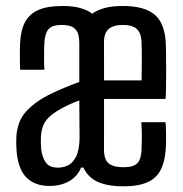

<svg xmlns="http://www.w3.org/2000/svg" viewBox="-20 -628 626 655"><path d="M148.7 6.4Q99.2 6.4 70.7 -21.9Q42.1 -50.1 36.6 -111.8Q35.3 -128 35.3 -137.8Q35.3 -147.6 35.8 -162.1Q39.4 -217.3 71.8 -250.7Q104.2 -284.1 152.3 -307.2Q176.1 -318.8 200.7 -329.1Q225.4 -339.5 250.5 -348.3Q250.5 -370.9 250.5 -393.2Q250.5 -415.5 250.5 -437.6Q250.5 -459.6 250.5 -481.8Q250.5 -494.8 247.5 -508.9Q244.5 -522.9 231.9 -532.9Q219.4 -542.9 189.9 -542.9Q159 -542.9 146.4 -529.4Q133.8 -515.9 131.5 -484.4Q131 -474.8 130.5 -457.3Q130 -439.8 130.3 -421.2Q130.5 -402.6 131.5 -390.1H48.7Q48.2 -401.4 47.9 -418.1Q47.6 -434.9 47.8 -451.6Q48 -468.3 48.5 -478.5Q50.2 -523.5 65 -551.9Q79.9 -580.3 110.9 -593.9Q142 -607.6 191.6 -607.6Q229.7 -607.6 254.5 -600.4Q279.4 -593.2 294.4 -581.2Q312.7 -594.5 338.6 -601.1Q364.6 -607.6 399.4 -607.6Q473.3 -607.6 508.3 -577.4Q543.3 -547.3 545.8 -476.5Q545.9 -468.3 546.4 -444.9Q546.8 -421.5 546.8 -391.9Q546.8 -362.4 546.5 -334.8Q546.2 -307.1 544.8 -290.5H334.9Q334.9 -246.9 334.9 -204Q334.9 -161.1 334.8 -117.4Q334.8 -82.9 351.2 -70.2Q367.6 -57.5 401 -57.5Q435.4 -57.5 448.5 -71.2Q461.6 -84.9 462.9 -117.2Q463.2 -134.3 463.8 -152.5Q464.5 -170.8 462.3 -211.1H544.8Q546.2 -196.6 546.5 -169.5Q546.8 -142.4 545.8 -125.9Q542.5 -54.3 509.6 -23.4Q476.6 7.6 401.8 7.6Q346.2 7.6 313 -7.8Q279.8 -23.2 264.7 -56.3H256.6Q243.8 -25.2 215.2 -9.4Q186.6 6.4 148.7 6.4ZM178.5 -56.1Q195.6 -56.1 212 -63.9Q228.3 -71.8 239.4 -93.3Q250.5 -114.9 251.5 -155.7Q251.5 -179.4 251 -213.6Q250.5 -247.8 250.5 -285.3Q232.7 -279.1 211.5 -269.2Q190.3 -259.4 170.9 -246.7Q143.9 -229.5 132.6 -210.2Q121.3 -190.9 119.6 -162.1Q119.1 -148.3 119.3 -139.8Q119.6 -131.3 120.6 -118Q123.9 -91.4 136.3 -73.7Q148.7 -56.1 178.5 -56.1ZM334.9 -353.8H463.1Q463.9 -391.7 463.8 -429.2Q463.7 -466.6 462.9 -484.6Q461.7 -515.2 446.8 -529Q431.9 -542.9 399.4 -542.9Q366.9 -542.9 350.8 -529.2Q334.8 -515.6 334.8 -484.4Q334.8 -451.2 334.9 -418.7Q334.9 -386.3 334.9 -353.8Z"/></svg>

Font: Big Shoulders Thin
Style: Regular
Weight: 100
Version: Version 2.002